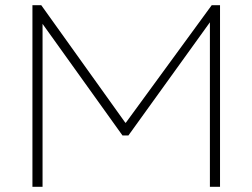

<svg xmlns="http://www.w3.org/2000/svg" viewBox="-20 -720 973 740"><path d="M105 0V-700H139L463 -247H465L796 -700H828V0H789V-634L475 -198H452L144 -628V0Z"/></svg>

Font: REM Thin
Style: Regular
Weight: 250
Designer: Octavio Pardo
Foundry: Ashler Design
Version: Version 1.005;gftools[0.9.28]